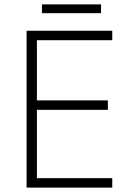

<svg xmlns="http://www.w3.org/2000/svg" viewBox="-20 -854 592 874"><path d="M491 0H101V-714H491V-671H148V-397H471V-354H148V-43H491ZM440 -834V-794H171V-834Z"/></svg>

Font: Noto Sans Syriac Eastern ExtraLight
Style: Regular
Weight: 250
Designer: Patrick Giasson and the Monotype Design Team
Foundry: Monotype Imaging Inc.
Version: Version 3.001